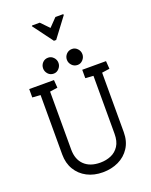

<svg xmlns="http://www.w3.org/2000/svg" viewBox="-193 -1186 1014 1290"><g transform="rotate(-20 314.0 -541.0)"><path d="M203 -1086H257L313 -1028L369 -1086H424L427 -1080L321 -939H305L199 -1082ZM313 4Q250 4 201 -21.5Q152 -47 124 -93.5Q96 -140 96 -202V-627L38 -631V-691H215L219 -635L164 -627V-213Q164 -142 205 -102.5Q246 -63 319 -63Q361 -63 396 -78Q431 -93 452.5 -126Q474 -159 474 -213V-627L417 -631V-691H587L591 -635L536 -627V-202Q536 -137 506 -90.5Q476 -44 425.5 -20Q375 4 313 4ZM400 -732Q375 -732 359 -749.5Q343 -767 343 -789Q343 -812 359 -829Q375 -846 400 -846Q422 -846 438 -829Q454 -812 454 -789Q454 -767 438 -749.5Q422 -732 400 -732ZM229 -732Q204 -732 188.5 -749.5Q173 -767 173 -789Q173 -812 188.5 -829Q204 -846 229 -846Q251 -846 267 -829Q283 -812 283 -789Q283 -767 267 -749.5Q251 -732 229 -732Z"/></g></svg>

Font: Kreon Light
Style: Regular
Weight: 300
Designer: Julia Petretta
Foundry: Julia Petretta and Eli Heuer
Version: Version 2.002